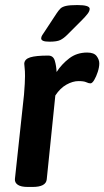

<svg xmlns="http://www.w3.org/2000/svg" viewBox="-20 -738 413 760"><path d="M176 -573Q158 -573 150.5 -576.5Q143 -580 143 -586Q143 -592 147 -598.5Q151 -605 158 -615L204 -685Q212 -697 219 -704Q226 -711 241 -714.5Q256 -718 286 -718Q335 -718 335 -703Q335 -694 326.5 -683Q318 -672 303 -657L247 -601Q232 -586 218.5 -579.5Q205 -573 176 -573ZM90 2Q63 2 50.5 -6.5Q38 -15 39 -29L75 -363Q77 -388 78 -406Q79 -424 79 -437Q79 -458 77.5 -469Q76 -480 76 -486Q77 -504 99.5 -511Q122 -518 171 -518Q191 -518 197 -497.5Q203 -477 204 -453Q224 -484 254 -507Q284 -530 325 -530Q352 -530 362.5 -516Q373 -502 373 -487Q373 -472 367 -453.5Q361 -435 353 -421.5Q345 -408 338 -408Q331 -408 321.5 -412.5Q312 -417 291 -417Q268 -417 243 -403Q218 -389 199 -360L165 -28Q162 2 109 2Z"/></svg>

Font: Asap SemiBold
Style: Italic
Weight: 600
Italic angle: -6°
Designer: Pablo Cosgaya
Foundry: Omnibus-Type
Version: Version 3.001; ttfautohint (v1.8.3)